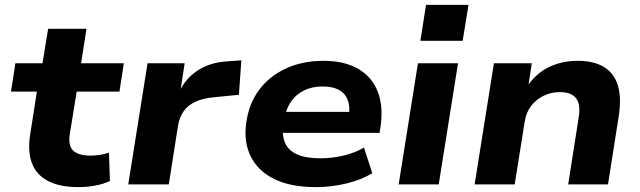

<svg xmlns="http://www.w3.org/2000/svg" viewBox="-20 -755 2620 786"><path d="M300 11Q224 11 176 -14.5Q128 -40 110.5 -87.5Q93 -135 103 -201L131 -380H25L43 -496H154L177 -637H334L312 -496H487L469 -380H294L266 -208Q258 -159 279.5 -138.5Q301 -118 351 -118Q370 -118 389 -121Q408 -124 426 -130L430 -14Q402 -1 369 5Q336 11 300 11Z M505 0 584 -496H736L717 -372H711Q735 -430 787 -465Q839 -500 912 -504L968 -508L958 -367L857 -357Q812 -353 781 -339Q750 -325 732.5 -300.5Q715 -276 709 -242L671 0Z M1273 11Q1171 11 1104 -21.5Q1037 -54 1007 -113.5Q977 -173 988 -251Q998 -329 1040 -386Q1082 -443 1150 -474.5Q1218 -506 1305 -506Q1388 -506 1444 -474.5Q1500 -443 1524.5 -384.5Q1549 -326 1539 -245L1534 -211H1113L1126 -297H1428L1408 -280Q1414 -319 1403.5 -346Q1393 -373 1367.5 -387Q1342 -401 1301 -401Q1257 -401 1224 -384.5Q1191 -368 1171 -338.5Q1151 -309 1144 -269L1141 -251Q1133 -205 1146 -172.5Q1159 -140 1195 -123.5Q1231 -107 1291 -107Q1341 -107 1388 -118.5Q1435 -130 1470 -151L1504 -46Q1460 -19 1398.5 -4Q1337 11 1273 11Z M1701 -588 1724 -735H1898L1874 -588ZM1612 0 1691 -496H1855L1776 0Z M1923 0 2002 -496H2157L2142 -398H2136Q2172 -453 2225.5 -479.5Q2279 -506 2345 -506Q2409 -506 2450.5 -482Q2492 -458 2508.5 -408Q2525 -358 2513 -280L2469 0H2306L2349 -274Q2355 -311 2348 -333.5Q2341 -356 2322 -367Q2303 -378 2272 -378Q2235 -378 2203.5 -362Q2172 -346 2152.5 -319Q2133 -292 2128 -257L2087 0Z"/></svg>

Font: Nunito Sans 10pt SemiExpanded ExtraBold
Style: Italic
Weight: 800
Width: 6
Italic angle: -9°
Designer: Vernon Adams
Foundry: Vernon Adams
Version: Version 3.101;gftools[0.9.27]